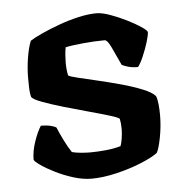

<svg xmlns="http://www.w3.org/2000/svg" viewBox="-43 -542 569 584"><g transform="rotate(-5 242.0 -250.0)"><path d="M214 0Q188 0 159 -9Q130 -18 104 -31Q78 -44 61 -56Q44 -68 43 -73Q43 -99 53 -128Q63 -157 74 -174Q91 -174 103.5 -171Q116 -168 121 -164Q127 -149 138.5 -125.5Q150 -102 161 -86Q171 -83 187.5 -81.5Q204 -80 216 -80Q238 -80 264 -82.5Q290 -85 310 -91Q313 -98 315.5 -113.5Q318 -129 318 -143Q318 -160 315 -174Q312 -178 286 -186Q260 -194 223 -204Q186 -214 148.5 -225Q111 -236 84 -246Q57 -256 52 -264Q49 -275 48.5 -290Q48 -305 48 -322Q48 -352 53 -383Q58 -414 66 -434Q78 -442 102 -453Q126 -464 156 -475Q186 -486 216.5 -493Q247 -500 272 -500Q289 -500 314 -491Q339 -482 364 -469.5Q389 -457 406 -445.5Q423 -434 423 -429Q423 -420 416.5 -399Q410 -378 401 -357Q392 -336 384 -326Q366 -326 353 -330Q340 -334 335 -337Q320 -370 309 -393Q298 -416 290 -416Q259 -416 223 -412.5Q187 -409 170 -405Q168 -395 167 -382.5Q166 -370 166 -360Q166 -334 170 -319Q173 -316 197.5 -310Q222 -304 256.5 -296Q291 -288 327.5 -278Q364 -268 392.5 -256.5Q421 -245 431 -233Q435 -223 436.5 -206.5Q438 -190 438 -174Q438 -141 431.5 -107Q425 -73 418 -61Q403 -49 368 -34.5Q333 -20 291 -10Q249 0 214 0Z"/></g></svg>

Font: Texturina SemiBold
Style: Regular
Weight: 600
Designer: Guillermo Torres Carreño
Foundry: Omnibus-Type
Version: Version 1.002; ttfautohint (v1.8.3)